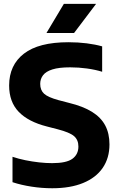

<svg xmlns="http://www.w3.org/2000/svg" viewBox="-20 -969 616 998"><path d="M251.5 9.5Q198 9.5 144.2 1.2Q90.5 -7 45 -22V-154Q76.5 -143.5 112 -136.2Q147.5 -129 183.2 -125Q219 -121 251 -121Q325.5 -121 356.5 -143.8Q387.5 -166.5 387.5 -207.5Q387.5 -242 364.8 -261.5Q342 -281 280 -297L224 -311.5Q127 -336 77.2 -387.8Q27.5 -439.5 27.5 -524.5Q27.5 -630.5 104.2 -690Q181 -749.5 335.5 -749.5Q385.5 -749.5 430.8 -743.8Q476 -738 511 -728V-596Q475.5 -607 432 -613Q388.5 -619 344.5 -619Q286.5 -619 252.5 -608.2Q218.5 -597.5 203.8 -578Q189 -558.5 189 -533Q189 -500.5 209 -482Q229 -463.5 284 -448.5L339.5 -434Q411.5 -416.5 458 -387.8Q504.5 -359 526.8 -317.2Q549 -275.5 549 -218.5Q549 -147.5 513.8 -96.2Q478.5 -45 412 -17.8Q345.5 9.5 251.5 9.5ZM221.5 -797.5 312 -949H479.5L365 -797.5Z"/></svg>

Font: Encode Sans SC
Style: Bold
Weight: 700
Version: Version 3.002